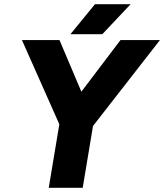

<svg xmlns="http://www.w3.org/2000/svg" viewBox="-20 -890 778 910"><path d="M417 -288 263 -320 551 -700H738ZM211 0 267 -336H428L372 0ZM267 -288 84 -700H262L423 -320ZM314 -728 430 -870H599L465 -728Z"/></svg>

Font: Figtree Light ExtraBold
Style: Italic
Weight: 800
Italic angle: -9.5°
Version: Version 2.001;gftools[0.9.30]